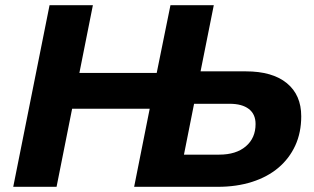

<svg xmlns="http://www.w3.org/2000/svg" viewBox="-20 -720 1212 740"><path d="M171 -700H338L286 -439H584L637 -700H804L753 -445H927Q1030 -445 1085.5 -399.5Q1141 -354 1141 -272Q1141 -209 1118 -159Q1095 -109 1053 -73.5Q1011 -38 951.5 -19Q892 0 820 0H497L557 -301H258L198 0H31ZM689 -124H825Q890 -124 927.5 -156Q965 -188 965 -242Q965 -280 939 -300Q913 -320 865 -320H728Z"/></svg>

Font: Argentum Sans SemiBold
Style: Italic
Weight: 600
Italic angle: -11°
Designer: Julieta Ulanovsky (font), Cristiano Sobral (main changes and remaster)
Foundry: Julieta Ulanovsky (font), Cristiano Sobral (main changes and remaster)
Version: Version 2.007;June 15, 2022;FontCreator 14.0.0.2814 64-bit; 